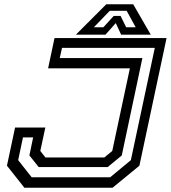

<svg xmlns="http://www.w3.org/2000/svg" viewBox="-20 -878 799 898"><path d="M94 0 12.5 -103 50.5 -281.5H192L168.5 -172L192.5 -141.5H468L505 -172L587.5 -558.5H205L235 -700H759L632 -103L506.5 0ZM128 -49H495.5L592 -129L704 -654H270L259.5 -606.5H646L549.5 -151L483.5 -96.5H161L117.5 -151L135 -235.5H87.5L65 -129ZM477 -858H603L685 -716H546.5L521.5 -770L473.5 -716H335ZM493.5 -827.5 419 -750.5H463.5L512 -803.5H544L570 -750.5H614.5L572.5 -827.5Z"/></svg>

Font: Tourney Expanded Medium
Style: Italic
Weight: 500
Width: 7
Italic angle: -12°
Designer: Tyler Finck
Foundry: Etcetera Type Co
Version: Version 1.010; ttfautohint (v1.8.3)